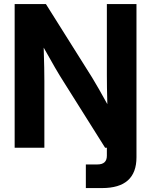

<svg xmlns="http://www.w3.org/2000/svg" viewBox="-20 -748 765 972"><path d="M414.6 204.1V84.5H473.1Q521 84.5 521 40.5V0H512.2L300.3 -336.9Q284.2 -361.8 258.1 -406.5Q231.9 -451.2 201.2 -506.8Q203.1 -449.7 203.9 -405.3Q204.6 -360.8 204.6 -337.4V0H54.2V-727.5H212.4L446.3 -355.5Q459 -335 480.5 -297.4Q502 -259.8 523.4 -220.7Q522 -263.2 521.5 -304Q521 -344.7 521 -367.7V-727.5H670.9V48.3Q670.9 204.1 496.6 204.1Z"/></svg>

Font: Inter Display
Style: Bold
Weight: 700
Designer: Rasmus Andersson
Foundry: rsms
Version: Version 4.001;git-9221beed3